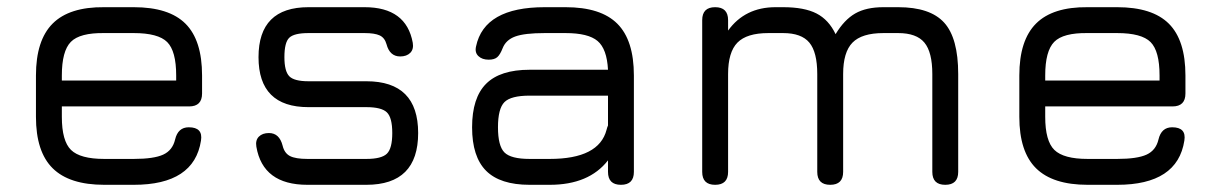

<svg xmlns="http://www.w3.org/2000/svg" viewBox="-20 -514 3397 534"><path d="M270 0Q173 0 126.5 -46Q80 -92 80 -189V-304Q80 -402 126.5 -448.5Q173 -495 270 -494H352Q450 -494 496 -448Q542 -402 542 -304V-254Q542 -218 506 -218H152V-189Q152 -122 177.5 -97Q203 -72 270 -72H352Q408 -72 434 -84Q460 -96 467 -126Q475 -160 505 -160Q545 -160 539 -123Q520 0 352 0ZM270 -422Q202 -423 177 -397.5Q152 -372 152 -304V-290H470V-304Q470 -372 445 -397Q420 -422 352 -422Z M835 0Q711 0 693 -106Q690 -124 700 -134Q710 -144 728 -144Q757 -144 766 -109Q771 -88 786.5 -80Q802 -72 835 -72H999Q1041 -72 1056 -86.5Q1071 -101 1071 -144Q1071 -187 1056 -201.5Q1041 -216 999 -216H838Q699 -216 699 -355Q699 -494 838 -494H994Q1110 -494 1128 -395Q1131 -377 1121 -367Q1111 -357 1093 -357Q1064 -357 1055 -391Q1050 -409 1036 -415.5Q1022 -422 994 -422H838Q798 -422 784.5 -409Q771 -396 771 -355Q771 -316 784.5 -302Q798 -288 838 -288H999Q1143 -288 1143 -144Q1143 0 999 0Z M1453 0Q1371 0 1332 -39Q1293 -78 1293 -160Q1293 -242 1332 -281Q1371 -320 1453 -320H1671Q1668 -378 1642 -400Q1616 -422 1553 -422H1495Q1439 -422 1413 -412.5Q1387 -403 1378 -380Q1371 -362 1363 -355Q1355 -348 1339 -348Q1321 -348 1310.5 -358Q1300 -368 1304 -385Q1327 -494 1495 -494H1553Q1651 -494 1697 -448Q1743 -402 1743 -304V-36Q1743 0 1707 0Q1671 0 1671 -36V-68Q1618 0 1509 0ZM1509 -72Q1646 -72 1667 -153Q1669 -161 1671 -165V-248H1453Q1401 -248 1383 -230Q1365 -212 1365 -160Q1365 -108 1383 -90Q1401 -72 1453 -72Z M2005 -36Q2005 0 1969 0Q1933 0 1933 -36V-458Q1933 -494 1969 -494Q2005 -494 2005 -458V-429Q2052 -494 2137 -494H2158Q2217 -494 2251 -476.5Q2285 -459 2304 -419Q2328 -459 2358.5 -476.5Q2389 -494 2437 -494H2478Q2567 -494 2606 -451Q2645 -408 2645 -308V-36Q2645 0 2609 0Q2573 0 2573 -36V-308Q2573 -369 2551 -395.5Q2529 -422 2478 -422H2437Q2377 -422 2351 -395.5Q2325 -369 2325 -308V-36Q2325 0 2289 0Q2253 0 2253 -36V-308Q2253 -369 2231 -395.5Q2209 -422 2158 -422H2117Q2057 -422 2031 -395.5Q2005 -369 2005 -308Z M3005 0Q2908 0 2861.5 -46Q2815 -92 2815 -189V-304Q2815 -402 2861.5 -448.5Q2908 -495 3005 -494H3087Q3185 -494 3231 -448Q3277 -402 3277 -304V-254Q3277 -218 3241 -218H2887V-189Q2887 -122 2912.5 -97Q2938 -72 3005 -72H3087Q3143 -72 3169 -84Q3195 -96 3202 -126Q3210 -160 3240 -160Q3280 -160 3274 -123Q3255 0 3087 0ZM3005 -422Q2937 -423 2912 -397.5Q2887 -372 2887 -304V-290H3205V-304Q3205 -372 3180 -397Q3155 -422 3087 -422Z"/></svg>

Font: Jura SemiBold
Style: Regular
Weight: 600
Designer: Daniel Johnson, Alexei Vanyashin
Foundry: Daniel Johnson
Version: Version 5.103